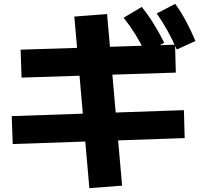

<svg xmlns="http://www.w3.org/2000/svg" viewBox="-20 -875 1040 997"><path d="M444 102 366 -789 536 -802 614 89ZM46 -127 41 -272 935 -303 939 -158ZM92 -472 87 -617 889 -643 893 -498ZM736 -600Q709 -654 682.5 -697Q656 -740 622 -783L716 -839Q750 -797 778 -751.5Q806 -706 833 -653ZM898 -618Q874 -672 849.5 -716Q825 -760 794 -805L890 -855Q922 -810 946.5 -764Q971 -718 995 -662Z"/></svg>

Font: M PLUS 2 ExtraBold
Style: Regular
Weight: 800
Version: Version 1.001